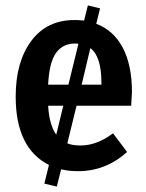

<svg xmlns="http://www.w3.org/2000/svg" viewBox="-20 -618 541 710"><path d="M465 -227H263L229 -88Q248 -80 278 -80Q338 -80 398 -125L450 -56Q371 15 269 15Q233 15 206 8L190 72L144 61L161 -8Q38 -70 38 -261Q38 -389 95.5 -466.5Q153 -544 256 -544Q269 -544 291 -542L305 -598L350 -587L336 -530Q400 -506 434 -441.5Q468 -377 468 -277Q468 -269 465 -227ZM257 -457Q212 -457 187 -422Q162 -387 158 -305H233L270 -456Q266 -457 257 -457ZM355 -312Q355 -410 314 -440L282 -305H355ZM188 -120 214 -227H158Q162 -157 188 -120Z"/></svg>

Font: Fira Sans Condensed Medium
Style: Regular
Weight: 500
Width: 3
Designer: Carrois Corporate & Edenspiekermann AG
Foundry: Carrois Corporate GbR & Edenspiekermann AG
Version: Version 4.203;PS 004.203;hotconv 1.0.88;makeotf.lib2.5.64775